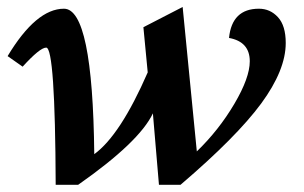

<svg xmlns="http://www.w3.org/2000/svg" viewBox="-20 -507 857 542"><path d="M489.7 14.6H428.7L411.6 -187Q373.5 -106.4 200.7 14.6H137.2Q135.7 -372.6 110.4 -372.6Q92.8 -372.6 43.9 -318.8L1.5 -348.6Q82 -482.4 160.6 -482.4Q241.7 -482.4 246.1 -71.8Q319.8 -125.5 397 -302.7L384.8 -430.2L495.6 -487.3L535.6 -79.6Q597.7 -139.6 641.4 -213.6Q685.1 -287.6 685.1 -334Q685.1 -389.2 626.5 -399.9Q634.8 -482.4 710.9 -482.4Q742.7 -482.4 764.6 -458.5Q786.6 -434.6 786.6 -385.7Q786.6 -309.1 717.3 -214.8Q647.9 -120.6 489.7 14.6Z"/></svg>

Font: Kelvinch
Style: Bold Italic
Weight: 700
Italic angle: -10°
Designer: Paul James Miller
Foundry: High-Logic / Made with FontCreator
Version: Version 3.30 September 23, 2016